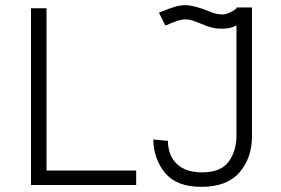

<svg xmlns="http://www.w3.org/2000/svg" viewBox="-20 -716 1086 743"><path d="M100 -684H160V-56H507V0H100ZM573 -176 630 -171Q630 -115 664 -82Q698 -49 762 -49Q835 -49 865 -90.5Q895 -132 895 -191V-618Q874 -605 840 -605Q816 -605 798.5 -609.5Q781 -614 756 -625Q736 -633 724 -637Q712 -641 699 -641Q682 -641 665 -635Q648 -629 620 -617L595 -667Q639 -685 659 -690.5Q679 -696 699 -696Q713 -696 738.5 -689.5Q764 -683 789 -672Q817 -660 842 -660Q855 -660 875.5 -670.5Q896 -681 896 -687H955V-188Q955 -105 907 -49Q859 7 759 7Q664 7 619.5 -46Q575 -99 573 -176Z"/></svg>

Font: Bellota
Style: Regular
Weight: 400
Designer: Kemie Guaida
Foundry: Kemie Guaida
Version: Version 4.001